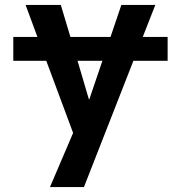

<svg xmlns="http://www.w3.org/2000/svg" viewBox="-20 -540 735 780"><path d="M34 -293V-390H132L84 -520H227L266 -390H429L473 -520H611L560 -390H661V-293H522L321 220H183L277 0L168 -293ZM341 -137H343L396 -293H295Z"/></svg>

Font: M PLUS 1p
Style: Bold
Weight: 700
Version: Version 1.062